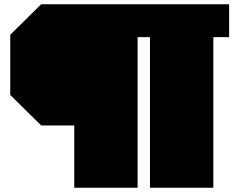

<svg xmlns="http://www.w3.org/2000/svg" viewBox="-20 -756 1125 900"><path d="M328 124V-168H173L28 -311V-593L173 -736H1054V-582H980V124H683V-582H625V124Z"/></svg>

Font: Tomorrow Black
Style: Regular
Weight: 900
Designer: Tony de Marco, Monica Rizzolli
Foundry: Just in Type
Version: Version 2.002